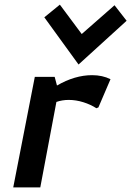

<svg xmlns="http://www.w3.org/2000/svg" viewBox="-20 -814 570 834"><path d="M37.5 0ZM131.2 -480 37.5 0H155L225 -371.2Q250 -380 278.8 -380Q310 -380 341.9 -370Q373.8 -360 398.8 -343.8L407.5 -347.5L460 -470Q425 -487.5 380 -487.5Q305 -487.5 227.5 -442.5L217.5 -480ZM240 -793.8 172.5 -738.8 321.2 -533.8 530 -723.8 477.5 -791.2 335 -666.2Z"/></svg>

Font: Cambay
Style: Bold Italic
Weight: 700
Italic angle: -11°
Designer: Pooja Saxena
Foundry: Pooja Saxena
Version: Version 1.006;PS 001.006;hotconv 1.0.70;makeotf.lib2.5.58329